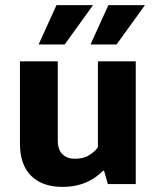

<svg xmlns="http://www.w3.org/2000/svg" viewBox="-20 -720 609 751"><path d="M363 -480H511V0H402L387 -52H383Q373 -42 359 -31Q345 -20 325.5 -10.5Q306 -1 281 5Q256 11 224 11Q146 11 102 -32Q58 -75 58 -159V-480H206V-171Q206 -134 224.5 -116.5Q243 -99 272 -99Q307 -99 329.5 -113.5Q352 -128 363 -144ZM233 -546H131L201 -700H344ZM436 -546H334L404 -700H547Z"/></svg>

Font: Mukta Mahee ExtraBold
Style: Regular
Weight: 800
Designer: Shuchita Grover, Noopur Datye, Girish Dalvi, Yashodeep Gholap
Foundry: Ek Type
Version: Version 2.538;PS 1.000;hotconv 16.6.51;makeotf.lib2.5.65220;